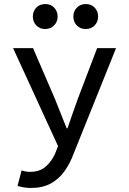

<svg xmlns="http://www.w3.org/2000/svg" viewBox="-20 -728 640 953"><path d="M134 205Q116 205 98 202Q80 199 67 195L87 118Q96 121 107 123Q118 125 129 125Q178 125 208 98Q238 71 255 31L268 -3L45 -489H144L254 -234Q267 -201 281.5 -164.5Q296 -128 311 -91H315Q327 -126 340 -163.5Q353 -201 365 -234L462 -489H556L347 31Q328 83 300 122Q272 161 231.5 183Q191 205 134 205ZM204 -584Q177 -584 160 -602Q143 -620 143 -646Q143 -672 160 -690Q177 -708 205 -708Q232 -708 249 -690Q266 -672 266 -646Q266 -620 248.5 -602Q231 -584 204 -584ZM405 -584Q378 -584 361 -602Q344 -620 344 -646Q344 -672 361.5 -690Q379 -708 406 -708Q433 -708 450 -690Q467 -672 467 -646Q467 -620 450 -602Q433 -584 405 -584Z"/></svg>

Font: Source Code Pro ExtraLight Medium
Style: Regular
Weight: 500
Monospace: yes
Version: Version 1.018;hotconv 1.0.116;makeotfexe 2.5.65601